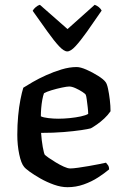

<svg xmlns="http://www.w3.org/2000/svg" viewBox="-20 -779 510 799"><path d="M261 0Q234 0 204.5 -10.5Q175 -21 148.5 -36Q122 -51 103.5 -64.5Q85 -78 80 -85Q68 -99 60 -137Q52 -175 52 -218Q52 -259 55.5 -296.5Q59 -334 65 -364.5Q71 -395 77 -414Q91 -423 116 -437.5Q141 -452 172 -466Q203 -480 236 -490Q269 -500 299 -500Q315 -500 340 -489Q365 -478 388 -463.5Q411 -449 419 -438Q425 -431 429.5 -410Q434 -389 437 -363.5Q440 -338 440 -316Q429 -300 414 -286Q399 -272 384 -261.5Q369 -251 358 -245Q348 -242 318 -237.5Q288 -233 245 -229.5Q202 -226 151 -226Q153 -195 158 -167Q163 -139 167 -134Q170 -131 183 -122Q196 -113 212.5 -103Q229 -93 245.5 -85.5Q262 -78 272 -78Q284 -78 305 -81Q326 -84 349.5 -88Q373 -92 392.5 -96Q412 -100 421 -102Q425 -98 429.5 -91.5Q434 -85 434 -74Q415 -58 388 -40.5Q361 -23 328.5 -11.5Q296 0 261 0ZM222 -285Q245 -285 270 -287.5Q295 -290 316 -294.5Q337 -299 347 -305Q347 -316 345 -333Q343 -350 341 -365Q339 -380 337 -384Q336 -388 323 -396.5Q310 -405 294.5 -412Q279 -419 268 -419Q259 -419 237.5 -414.5Q216 -410 194.5 -403.5Q173 -397 163 -391Q159 -380 156 -363.5Q153 -347 151.5 -329Q150 -311 150 -295Q160 -290 181.5 -287.5Q203 -285 222 -285ZM260 -565Q246 -565 225.5 -587Q205 -609 177.5 -647.5Q150 -686 116 -734Q120 -742 129 -749.5Q138 -757 146 -759L261 -658L374 -759Q383 -756 391 -749.5Q399 -743 403 -735Q369 -685 341.5 -646.5Q314 -608 294 -586.5Q274 -565 260 -565Z"/></svg>

Font: Texturina 12pt Medium
Style: Regular
Weight: 500
Designer: Guillermo Torres Carreño
Foundry: Omnibus-Type
Version: Version 1.002